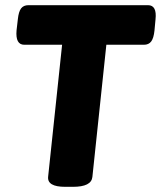

<svg xmlns="http://www.w3.org/2000/svg" viewBox="-20 -720 622 742"><path d="M232 2Q162 2 166 -37L220 -547H74Q39 -547 44 -603L49 -646Q52 -675 61.5 -687.5Q71 -700 90 -700H552Q587 -700 581 -645L577 -602Q574 -573 564.5 -560Q555 -547 536 -547H391L337 -36Q333 2 262 2Z"/></svg>

Font: Asap ExtraBold
Style: Italic
Weight: 800
Italic angle: -6°
Designer: Pablo Cosgaya
Foundry: Omnibus-Type
Version: Version 3.001; ttfautohint (v1.8.4.7-5d5b)